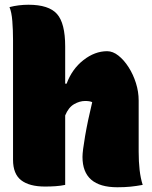

<svg xmlns="http://www.w3.org/2000/svg" viewBox="-20 -780 640 810"><path d="M170 7Q104 7 69.5 -19.5Q35 -46 35 -106V-610Q35 -653 32 -691Q29 -729 20 -750Q39 -755 59.5 -757.5Q80 -760 100 -760Q186 -760 220.5 -721Q255 -682 255 -584V-427H261Q284 -489 332 -526.5Q380 -564 432 -564Q456 -564 479.5 -545.5Q503 -527 522.5 -496.5Q542 -466 553.5 -429.5Q565 -393 565 -356V-140Q565 -98 569 -63Q573 -28 582 0Q555 5 530.5 7.5Q506 10 475 10Q328 10 328 -118Q328 -142 339 -206Q350 -270 369 -349Q359 -354 339 -354Q316 -354 292.5 -340.5Q269 -327 255 -293V0Q236 4 214.5 5.5Q193 7 170 7Z"/></svg>

Font: Recursive Mn Csl St XBk
Style: Regular
Weight: 1000
Monospace: yes
Version: Version 1.079;hotconv 1.0.112;makeotfexe 2.5.65598; ttfautoh